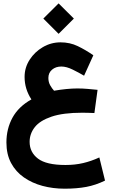

<svg xmlns="http://www.w3.org/2000/svg" viewBox="-20 -806 678 1155"><path d="M240.7 -694.3 332.5 -785.6 424.3 -694.3 332.5 -602.5ZM485.8 -350.6Q455.1 -368.7 417.5 -387.2Q379.9 -405.8 349.1 -405.8Q315.4 -405.8 293.2 -387Q271 -368.2 271 -336.9Q271 -312 282 -292.7Q293 -273.4 305.2 -260.3Q344.7 -267.1 380.1 -270.5Q415.5 -273.9 445.3 -273.9Q477.1 -273.9 507.3 -271.2Q537.6 -268.6 566.9 -265.6L547.9 -126Q532.7 -127 509 -127.4Q485.4 -127.9 474.1 -127.9Q359.4 -127.9 289.8 -104.2Q220.2 -80.6 189.2 -41Q158.2 -1.5 158.2 47.4Q158.2 109.9 208.5 148.2Q258.8 186.5 374 186.5Q431.2 186.5 480 175Q528.8 163.6 577.6 141.1L611.8 280.3Q556.2 307.6 498.8 318.4Q441.4 329.1 368.7 329.1Q298.8 329.1 235.8 312.3Q172.9 295.4 123.8 261.2Q74.7 227.1 46.6 174.6Q18.6 122.1 18.6 50.8Q18.6 -30.8 54.9 -97.7Q91.3 -164.6 168.9 -208Q127.9 -270.5 127.9 -343.3Q127.9 -399.4 158.2 -446.5Q188.5 -493.7 237.8 -522.5Q287.1 -551.3 344.2 -551.3Q400.9 -551.3 448.2 -528.3Q495.6 -505.4 541.5 -473.6Z"/></svg>

Font: Vazir Black FD-WOL
Style: Black-FD-WOL
Weight: 900
Designer: Saber Rastikerdar
Foundry: Saber Rastikerdar
Version: Version 30.0.0